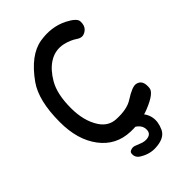

<svg xmlns="http://www.w3.org/2000/svg" viewBox="-274 -850 1152 1152"><g transform="rotate(-45 301.5 -274.0)"><path d="M249.5 -53.7Q254.4 -72.8 281.7 -73.7Q343.3 -76.2 404.8 -18.1Q480 51.8 437 146.5Q414.6 195.8 334.5 199.2Q282.7 201.7 233.9 171.4Q204.6 153.3 208.5 121.1Q210.4 103.5 238.8 100.6Q250.5 99.6 283.2 114.3Q316.9 129.4 344.2 123Q374.5 115.7 374.5 84Q375.5 42 325.7 16.6Q302.2 4.4 273.9 -3.9Q238.8 -13.2 249.5 -53.7ZM266.1 -607.4Q219.7 -576.7 184.1 -515.6Q144 -446.8 144 -328.6Q144 -219.7 190.4 -148.4Q227.5 -92.3 289.6 -89.4Q377.9 -85 425.8 -116.2Q495.1 -160.6 522.5 -154.8Q569.8 -146 562.5 -80.1Q558.6 -43 464.4 -4.4Q386.7 27.8 296.9 24.4Q178.7 20.5 108.4 -72.3Q37.1 -166 37.6 -316.9Q37.6 -497.1 103 -590.3Q198.7 -725.1 305.2 -742.2Q406.7 -758.3 488.3 -716.8Q550.3 -685.1 552.2 -657.2Q554.2 -621.6 535.2 -603Q500.5 -570.8 463.9 -596.2Q430.2 -619.1 386.7 -629.4Q321.8 -644 266.1 -607.4Z"/></g></svg>

Font: Comic Relief LRS
Style: Regular
Weight: 400
Designer: Jeff Davis
Foundry: Loudifier
Version: Version 1.0